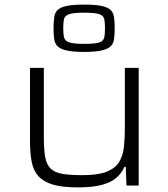

<svg xmlns="http://www.w3.org/2000/svg" viewBox="-20 -804 729 832"><path d="M317 8Q250 8 209.5 -4Q169 -16 147 -40Q125 -64 117.5 -102Q110 -140 110 -192V-510H170V-209Q170 -155 176 -122.5Q182 -90 200 -73Q218 -56 251 -50.5Q284 -45 338 -45Q405 -45 442.5 -60Q480 -75 496.5 -102.5Q513 -130 517 -167Q521 -204 521 -247V-510H581V0H528L525 -81H519Q509 -57 487.5 -36.5Q466 -16 425.5 -4Q385 8 317 8ZM344 -579Q297 -579 270 -585Q243 -591 230.5 -602.5Q218 -614 215 -634Q212 -654 212 -681Q212 -709 215 -729.5Q218 -750 230.5 -761.5Q243 -773 270 -778.5Q297 -784 344 -784Q392 -784 419 -778.5Q446 -773 458.5 -761.5Q471 -750 474 -730Q477 -710 477 -681Q477 -653 474 -633.5Q471 -614 458.5 -602.5Q446 -591 419 -585Q392 -579 344 -579ZM344 -614Q390 -614 408.5 -619.5Q427 -625 431 -639.5Q435 -654 435 -679Q435 -707 431.5 -722Q428 -737 409.5 -743Q391 -749 344 -749Q300 -749 281 -743Q262 -737 258 -723Q254 -709 254 -682Q254 -656 258 -641Q262 -626 281 -620Q300 -614 344 -614Z"/></svg>

Font: Saira Expanded Light
Style: Regular
Weight: 300
Width: 7
Designer: Hector Gatti with collaboration of the Omnibus-Type team
Foundry: Omnibus-Type
Version: Version 1.101